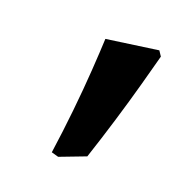

<svg xmlns="http://www.w3.org/2000/svg" viewBox="-62 -706 321 349"><g transform="rotate(20 99.0 -531.5)"><path d="M198 -643.7Q192 -620.7 182 -584.5Q172.1 -548.3 159.7 -507.4Q147.3 -466.5 134.4 -427.6L84.8 -408.7L71.2 -412.5Q77.2 -454.3 81.7 -497.4Q86.2 -540.5 88.7 -578Q91.2 -615.6 92.2 -639.5L191.5 -653.5Z"/></g></svg>

Font: Alegreya
Style: Italic
Weight: 400
Italic angle: -7°
Designer: Juan Pablo del Peral
Foundry: Huerta Tipografica
Version: Version 2.009